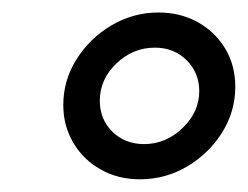

<svg xmlns="http://www.w3.org/2000/svg" viewBox="-20 -570 396 307"><path d="M203.5 -283.3Q168.8 -283.3 141 -299Q113.2 -314.6 97.2 -341.7Q81.2 -368.8 81.2 -402.1Q81.2 -441.7 102.4 -475.3Q123.6 -509 158.3 -529.5Q193.1 -550 233.3 -550Q268.8 -550 296.5 -534.4Q324.3 -518.8 340.3 -492Q356.2 -465.3 356.2 -431.2Q356.2 -391.7 335.1 -358Q313.9 -324.3 279.2 -303.8Q244.4 -283.3 203.5 -283.3ZM210.4 -339.6Q245.1 -339.6 271.9 -365.3Q298.6 -391 298.6 -424.3Q298.6 -453.5 278.5 -473.6Q258.3 -493.8 227.8 -493.8Q192.4 -493.8 166 -468.4Q139.6 -443.1 139.6 -409Q139.6 -379.2 159.7 -359.4Q179.9 -339.6 210.4 -339.6Z"/></svg>

Font: Afacad
Style: Italic
Weight: 400
Italic angle: -14°
Designer: Kristian Moeller
Foundry: Dicotype
Version: Version 1.000